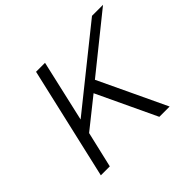

<svg xmlns="http://www.w3.org/2000/svg" viewBox="-155 -908 1121 1121"><g transform="rotate(-45 405.5 -347.5)"><path d="M98 0 258 -695H332L245 -314L720 -695H811L468 -419L565 -214Q617 -105 666 0H581L407 -369L224 -223L172 0Z"/></g></svg>

Font: Coval
Style: ExtraLight Italic
Weight: 200
Foundry: Context Ltd
Version: Version 001.000